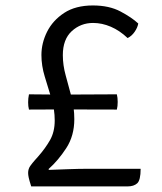

<svg xmlns="http://www.w3.org/2000/svg" viewBox="-20 -666 580 686"><path d="M91.5 0Q84.5 -22 82.5 -31.8Q80.5 -41.5 80.5 -48Q80.5 -62.5 88.2 -73.2Q96 -84 104 -93L116.5 -107Q142 -136 158.8 -165.5Q175.5 -195 175.5 -235.5Q175.5 -275 163.8 -314Q152 -353 140 -392Q128 -431 128 -469.5Q128 -512 148.2 -552.5Q168.5 -593 209.2 -619.8Q250 -646.5 312 -646.5Q370 -646.5 410.5 -625Q451 -603.5 474 -582Q471.5 -567.5 461.2 -552.5Q451 -537.5 436 -530Q407.5 -557 376 -570.5Q344.5 -584 312.5 -584Q268.5 -584 236.5 -554.8Q204.5 -525.5 204.5 -469Q204.5 -433 214.8 -396.2Q225 -359.5 235.2 -320.8Q245.5 -282 245.5 -240Q245.5 -181 216.8 -136.8Q188 -92.5 153 -61.5L155.5 -59Q184 -60 222.5 -61.5Q261 -63 302 -63H482.5Q482.5 -22 470.2 -11Q458 0 436 0ZM83.5 -274.5Q82 -280.5 81.2 -286.8Q80.5 -293 80.5 -300.5Q80.5 -307.5 81.2 -314.5Q82 -321.5 83.5 -329L195.5 -328L397.5 -329Q400.5 -317 400.5 -302Q400.5 -295 399.8 -287.5Q399 -280 397.5 -274.5L195.5 -275Z"/></svg>

Font: Signika Negative Light
Style: Regular
Weight: 300
Designer: Anna Giedry
Foundry: Anna Giedry
Version: Version 2.001